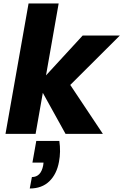

<svg xmlns="http://www.w3.org/2000/svg" viewBox="-20 -760 700 1090"><path d="M186 40H316.9Q325.7 102.1 314.9 158.2Q302.2 228.5 260 269.3Q217.8 310.1 148.9 310.1L161.1 245.1Q212.4 245.1 225.1 179.2L227.1 163.1H164.1ZM11.2 0 142.1 -740.2H313L241.2 -332L449.2 -558.1H660.2L378.9 -277.8L564 0H352.1L223.1 -232.9L182.1 0Z"/></svg>

Font: Poppins
Style: Bold Italic
Weight: 700
Italic angle: -10°
Designer: Ninad Kale (Devanagari), Jonny Pinhorn (Latin)
Foundry: Indian Type Foundry
Version: Version 3.200;PS 1.000;hotconv 16.6.54;makeotf.lib2.5.65590